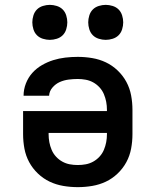

<svg xmlns="http://www.w3.org/2000/svg" viewBox="-20 -762 640 790"><path d="M300 8Q270 8 240.5 3Q211 -2 184.5 -14.5Q158 -27 136 -48Q114 -69 100 -95Q86 -121 80.5 -150.5Q75 -180 75 -210V-305H420V-310Q420 -327 417 -343Q414 -359 407.5 -374.5Q401 -390 389.5 -402.5Q378 -415 363.5 -423Q349 -431 332.5 -434Q316 -437 300 -437Q281 -437 262 -434.5Q243 -432 226 -424.5Q209 -417 196 -402Q183 -387 182 -368H77Q77 -394 86.5 -418.5Q96 -443 113 -462Q130 -481 152.5 -494Q175 -507 199 -514.5Q223 -522 248.5 -525Q274 -528 300 -528Q330 -528 359.5 -523Q389 -518 415.5 -505.5Q442 -493 464 -472Q486 -451 500 -425Q514 -399 519.5 -369.5Q525 -340 525 -310V-210Q525 -180 519.5 -150.5Q514 -121 500 -95Q486 -69 464 -48Q442 -27 415.5 -14.5Q389 -2 359.5 3Q330 8 300 8ZM300 -83Q317 -83 333 -86Q349 -89 363.5 -97Q378 -105 389.5 -117.5Q401 -130 407.5 -145.5Q414 -161 417 -177Q420 -193 420 -210V-215H180V-210Q180 -193 183 -177Q186 -161 192.5 -145.5Q199 -130 210.5 -117.5Q222 -105 236.5 -97Q251 -89 267 -86Q283 -83 300 -83ZM415 -598Q401 -598 386.5 -602.5Q372 -607 362 -617Q352 -627 347.5 -641.5Q343 -656 343 -670Q343 -684 347.5 -698.5Q352 -713 362 -723Q372 -733 386.5 -737.5Q401 -742 415 -742Q429 -742 443.5 -737.5Q458 -733 468 -723Q478 -713 482.5 -698.5Q487 -684 487 -670Q487 -656 482.5 -641.5Q478 -627 468 -617Q458 -607 443.5 -602.5Q429 -598 415 -598ZM185 -598Q171 -598 156.5 -602.5Q142 -607 132 -617Q122 -627 117.5 -641.5Q113 -656 113 -670Q113 -684 117.5 -698.5Q122 -713 132 -723Q142 -733 156.5 -737.5Q171 -742 185 -742Q199 -742 213.5 -737.5Q228 -733 238 -723Q248 -713 252.5 -698.5Q257 -684 257 -670Q257 -656 252.5 -641.5Q248 -627 238 -617Q228 -607 213.5 -602.5Q199 -598 185 -598Z"/></svg>

Font: Iosevka Semibold Extended
Style: Regular
Weight: 600
Width: 7
Monospace: yes
Designer: Belleve Invis
Foundry: Belleve Invis
Version: Version 32.5.0; ttfautohint (v1.8.4)